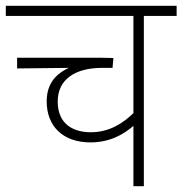

<svg xmlns="http://www.w3.org/2000/svg" viewBox="-20 -642 629 662"><path d="M589 -587V-622H0V-587H440V-252C406 -219 359 -186 293 -186C235 -186 179 -212 179 -292C179 -369 240 -408 332 -408H368L371 -442C352 -443 314 -443 275 -443H39V-406L217 -408C164 -383 141 -345 141 -292C141 -206 198 -151 292 -151C361 -151 409 -181 440 -208V0H476V-587Z"/></svg>

Font: Noto Sans Devanagari UI ExtraLight
Style: Regular
Weight: 200
Designer: Jelle Bosma - Monotype Design Team
Foundry: Monotype Imaging Inc.
Version: Version 2.003